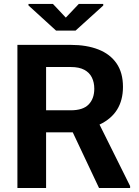

<svg xmlns="http://www.w3.org/2000/svg" viewBox="-20 -934 689 954"><path d="M355.5 -782H258.5L121.5 -907V-914.5H243L307 -846.5L371.5 -914.5H493V-906.5ZM626.5 0H472L341.5 -276.5H209V0H66.5V-711H332Q410.5 -711 468.8 -688.2Q527 -665.5 559 -619.2Q591 -573 591 -502.5Q591 -370 474.5 -315L626.5 -9.5ZM332 -386Q392.5 -386 420.5 -415Q448.5 -444 448.5 -493Q448.5 -524.5 436.5 -549Q424.5 -573.5 398.8 -587.2Q373 -601 332 -601H209V-386Z"/></svg>

Font: Roberto Sans
Style: Bold
Weight: 700
Designer: Google (font) & Cristiano Sobral (main changes)
Version: Version 1.000;October 12, 2021;FontCreator 14.0.0.2814 64-bi